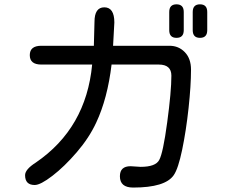

<svg xmlns="http://www.w3.org/2000/svg" viewBox="-20 -804 1040 878"><path d="M528.3 2Q528.3 -43.9 577.1 -43.9L623 -41Q691.4 -41 708 -72.3Q725.6 -103.5 744.6 -244.6Q763.7 -385.7 763.7 -458Q763.7 -508.8 706.1 -508.8H490.2Q471.7 -353.5 419.9 -243.2Q387.7 -173.8 331.1 -107.9Q274.4 -42 219.7 0Q165 42 138.7 42Q94.7 42 94.7 -2.9Q94.7 -29.3 143.6 -60.5Q374 -217.8 401.4 -508.8H168.9Q116.2 -508.8 116.2 -551.8Q116.2 -594.7 168.9 -594.7H409.2L412.1 -704.1Q412.1 -770.5 457 -770.5Q502.9 -770.5 502.9 -701.2L497.1 -594.7H754.9Q796.9 -594.7 825.2 -565.4Q853.5 -536.1 853.5 -485.4Q853.5 -413.1 842.3 -309.6Q831.1 -206.1 813 -119.1Q794.9 -32.2 774.4 -2.9Q735.4 53.7 588.9 53.7Q528.3 53.7 528.3 2ZM753.9 -666V-749Q753.9 -784.2 787.1 -784.2Q820.3 -784.2 820.3 -749V-666Q820.3 -630.9 787.1 -630.9Q753.9 -630.9 753.9 -666ZM861.3 -666V-749Q861.3 -784.2 894.5 -784.2Q927.7 -784.2 927.7 -749V-666Q927.7 -630.9 894.5 -630.9Q861.3 -630.9 861.3 -666Z"/></svg>

Font: jf-openhuninn-2.1
Style: Regular
Weight: 400
Designer: [Kosugi Maru]
Designed by MOTOYA      

[Varela Round]
Joe Prince (Latin component); Avraham Cornfeld (Hebrew component)
Foundry: justfont Co., Ltd.
Version: 2.1